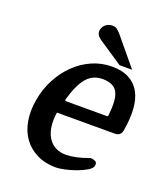

<svg xmlns="http://www.w3.org/2000/svg" viewBox="-127 -762 732 850"><g transform="rotate(20 239.0 -337.0)"><path d="M346 -521 232 -597Q221 -604 214.5 -614Q208 -624 210 -637Q213 -654 226 -664.5Q239 -675 257 -675Q269 -675 277.5 -669.5Q286 -664 298 -650L405 -521ZM429 -229H157Q146 -154 173.5 -110.5Q201 -67 258 -67Q278 -67 304.5 -72.5Q331 -78 366 -91Q378 -91 388.5 -86Q399 -81 396 -66Q394 -53 374 -41Q354 -29 328 -19.5Q302 -10 276 -4.5Q250 1 236 1Q184 1 145 -18.5Q106 -38 82 -71.5Q58 -105 50 -151.5Q42 -198 52 -252Q61 -305 85.5 -351Q110 -397 145 -431Q180 -465 224 -484.5Q268 -504 318 -504Q366 -504 398.5 -486.5Q431 -469 448.5 -437Q466 -405 469 -359Q472 -313 462 -255Q457 -229 429 -229ZM301 -438Q253 -439 223.5 -405.5Q194 -372 173 -297Q172 -290 178 -290H368Q373 -290 374 -291Q375 -292 376 -297Q380 -336 378 -362.5Q376 -389 367 -405.5Q358 -422 341.5 -429.5Q325 -437 301 -438Z"/></g></svg>

Font: Jura
Style: Bold Italic
Weight: 700
Designer: Ed Merritt
Foundry: Ten by Twenty
Version: Version 1.007